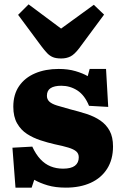

<svg xmlns="http://www.w3.org/2000/svg" viewBox="-20 -846 564 880"><path d="M51 14 37 -169 128 -174Q144 -139 165 -116.5Q186 -94 212 -83.5Q238 -73 269 -73Q306 -73 323.5 -86.5Q341 -100 341 -125Q341 -142 329.5 -152Q318 -162 293.5 -169.5Q269 -177 230 -185Q199 -192 165.5 -203Q132 -214 104 -232Q76 -250 58.5 -280.5Q41 -311 41 -357Q41 -413 67.5 -451.5Q94 -490 141 -510Q188 -530 249 -530Q292 -530 326 -520Q360 -510 382 -497L391 -530H466L476 -356L388 -361Q368 -410 334.5 -431.5Q301 -453 261 -453Q229 -453 212 -442Q195 -431 195 -407Q195 -391 206 -380.5Q217 -370 241 -362.5Q265 -355 302 -345Q342 -335 377.5 -323.5Q413 -312 440 -293.5Q467 -275 482.5 -246.5Q498 -218 498 -175Q498 -115 471 -72.5Q444 -30 395.5 -8Q347 14 282 14Q234 14 198.5 3.5Q163 -7 137 -22L125 14ZM261 -578Q237 -578 222.5 -584Q208 -590 196 -602.5Q184 -615 169 -635L63 -778L111 -826L260 -715L410 -824L457 -779L343 -625Q321 -596 302.5 -587Q284 -578 261 -578Z"/></svg>

Font: Literata 18pt ExtraBold
Style: Regular
Weight: 800
Designer: Latin by Veronika Burian and Jose Scaglione. Greek by Irene Vlachou. Cyrillic by Vera Evstafieva.
Foundry: TypeTogether
Version: Version 3.103;gftools[0.9.29]